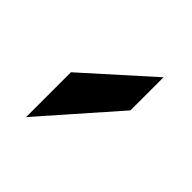

<svg xmlns="http://www.w3.org/2000/svg" viewBox="-29 -886 406 406"><g transform="rotate(-45 174.0 -683.0)"><path d="M204 -610 38 -756H172L303 -610Z"/></g></svg>

Font: Junction
Style: Bold
Weight: 700
Designer: Caroline Hadilaksono
Foundry: Caroline Hadilaksono, Tyler Finck, The League of Moveable Type
Version: Version 2.000; ttfautohint (v1.8.3)